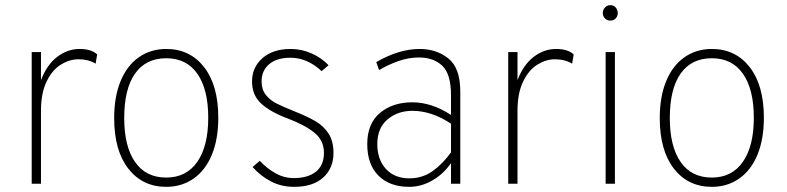

<svg xmlns="http://www.w3.org/2000/svg" viewBox="-20 -713 3052 745"><path d="M103 -511H139V-402Q162 -462 202 -492.5Q242 -523 289 -523Q334 -523 357 -502L351 -466Q323 -483 284 -483Q250 -483 216.5 -462.5Q183 -442 161 -397Q139 -352 139 -283V0H103Z M423 -255Q423 -338 448 -398.5Q473 -459 519 -491Q565 -523 625 -523Q717 -523 772 -452.5Q827 -382 827 -256Q827 -173 802 -112.5Q777 -52 731 -20Q685 12 625 12Q533 12 478 -58.5Q423 -129 423 -255ZM788 -256Q788 -366 746 -426.5Q704 -487 625 -487Q546 -487 504 -427.5Q462 -368 462 -255Q462 -145 504 -84.5Q546 -24 625 -24Q703 -24 745.5 -85Q788 -146 788 -256Z M960 -65 988 -89Q1015 -60 1048.5 -41Q1082 -22 1120 -22Q1175 -22 1206 -47Q1237 -72 1237 -120Q1237 -168 1200 -198Q1163 -228 1097 -253Q1028 -279 993 -311.5Q958 -344 958 -397Q958 -452 998.5 -487.5Q1039 -523 1108 -523Q1150 -523 1188.5 -506Q1227 -489 1255 -460L1228 -437Q1172 -489 1107 -489Q1054 -489 1024.5 -464Q995 -439 995 -397Q995 -366 1011 -345.5Q1027 -325 1051 -312.5Q1075 -300 1120 -282Q1173 -261 1204.5 -242.5Q1236 -224 1255 -194.5Q1274 -165 1274 -120Q1274 -60 1234 -24Q1194 12 1121 12Q1072 12 1031.5 -9Q991 -30 960 -65Z M1730 -80Q1700 -37 1657 -12.5Q1614 12 1568 12Q1492 12 1448.5 -31.5Q1405 -75 1405 -154Q1405 -233 1454 -274.5Q1503 -316 1580 -316Q1655 -316 1730 -267V-343Q1730 -426 1696 -458Q1662 -490 1605 -490Q1566 -490 1526 -476Q1486 -462 1451 -441L1440 -472Q1528 -523 1608 -523Q1674 -523 1720 -486Q1766 -449 1766 -358V0H1730ZM1730 -122V-233Q1655 -283 1580 -283Q1523 -283 1483.5 -249.5Q1444 -216 1444 -154Q1444 -94 1477.5 -57.5Q1511 -21 1568 -21Q1619 -21 1658.5 -49Q1698 -77 1730 -122Z M1952 -511H1988V-402Q2011 -462 2051 -492.5Q2091 -523 2138 -523Q2183 -523 2206 -502L2200 -466Q2172 -483 2133 -483Q2099 -483 2065.5 -462.5Q2032 -442 2010 -397Q1988 -352 1988 -283V0H1952Z M2319 -662Q2319 -675 2327.5 -684Q2336 -693 2348 -693Q2361 -693 2369 -684Q2377 -675 2377 -662Q2377 -650 2369 -641.5Q2361 -633 2348 -633Q2336 -633 2327.5 -641.5Q2319 -650 2319 -662ZM2330 -511H2366V0H2330Z M2540 -255Q2540 -338 2565 -398.5Q2590 -459 2636 -491Q2682 -523 2742 -523Q2834 -523 2889 -452.5Q2944 -382 2944 -256Q2944 -173 2919 -112.5Q2894 -52 2848 -20Q2802 12 2742 12Q2650 12 2595 -58.5Q2540 -129 2540 -255ZM2905 -256Q2905 -366 2863 -426.5Q2821 -487 2742 -487Q2663 -487 2621 -427.5Q2579 -368 2579 -255Q2579 -145 2621 -84.5Q2663 -24 2742 -24Q2820 -24 2862.5 -85Q2905 -146 2905 -256Z"/></svg>

Font: Overpass Thin
Style: Regular
Weight: 100
Designer: Delve Withrington, Thomas Jockin
Foundry: Delve Fonts
Version: Version 3.000;DELV;Overpass